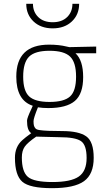

<svg xmlns="http://www.w3.org/2000/svg" viewBox="-20 -743 541 1002"><path d="M58 80Q58 23 96 -11Q110 -24 143 -48Q121 -62 121 -113Q121 -127 144 -175L151 -191Q65 -219 65 -343Q65 -510 236 -510Q288 -510 328 -500L342 -497L482 -500V-465H374Q414 -428 414 -340.5Q414 -253 370.5 -216Q327 -179 232 -179Q202 -179 178 -183Q155 -126 155 -111Q155 -96 157 -88Q159 -80 165 -73Q171 -66 188 -64Q219 -59 305 -59Q391 -59 430 -31.5Q469 -4 469 81Q469 166 418.5 202.5Q368 239 251.5 239Q135 239 96.5 205.5Q58 172 58 80ZM94 79Q94 153 125.5 180Q157 207 253.5 207Q350 207 391 178.5Q432 150 432 81.5Q432 13 402 -7Q372 -27 290 -27L169 -30Q124 1 109 22.5Q94 44 94 79ZM101 -343Q101 -269 132 -240Q163 -211 238.5 -211Q314 -211 345.5 -239.5Q377 -268 377 -343Q377 -418 345.5 -448Q314 -478 238.5 -478Q163 -478 132 -447.5Q101 -417 101 -343ZM117 -723H152Q152 -681 179.5 -654Q207 -627 255 -627Q303 -627 330.5 -654Q358 -681 358 -723H393Q393 -667 355 -631Q317 -595 255 -595Q193 -595 155 -631Q117 -667 117 -723Z"/></svg>

Font: Titillium Web ExtraLight
Style: Regular
Weight: 275
Version: Version 1.002;PS 57.000;hotconv 1.0.70;makeotf.lib2.5.55311